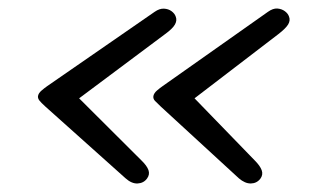

<svg xmlns="http://www.w3.org/2000/svg" viewBox="-20 -524 772 455"><path d="M277.5 -101.5 87.5 -271.5Q77 -281 73.2 -286Q69.5 -291 70 -296Q71 -303 78.2 -309.2Q85.5 -315.5 92 -320L346.5 -496Q358 -504 368.5 -503.5Q379 -503 386.5 -497.5Q394 -492 396.5 -484.5Q400 -475.5 394.5 -465.8Q389 -456 371 -443L167.5 -291L315 -144Q328 -131.5 331.8 -121Q335.5 -110.5 328.5 -101Q320.5 -90 306.2 -89.2Q292 -88.5 277.5 -101.5ZM546 -101.5 361 -271.5Q352 -280 347.2 -285Q342.5 -290 343.5 -296.5Q345 -303.5 352 -309.5Q359 -315.5 365.5 -320L615 -496Q627 -504.5 637.2 -503.8Q647.5 -503 655 -497.5Q662.5 -492 665 -484.5Q668.5 -475.5 662.8 -466Q657 -456.5 639.5 -443L441 -291L583.5 -144Q596.5 -131 600.2 -120.5Q604 -110 597 -100.5Q588.5 -89.5 574.5 -89.2Q560.5 -89 546 -101.5Z"/></svg>

Font: Edu SA Hand
Style: Regular
Weight: 400
Designer: Tina and Corey Anderson, Eben Sorkin, Mirko Velimirovic
Foundry: Google for Education
Version: Version 2.000